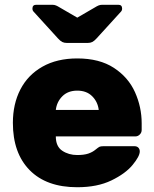

<svg xmlns="http://www.w3.org/2000/svg" viewBox="-20 -775 647 805"><path d="M34 0ZM304 -125Q332 -125 350 -131Q368 -137 381 -148Q392 -157 397 -159.5Q402 -162 414 -162H544Q554 -162 560 -156Q566 -150 566 -140Q566 -120 536 -83.5Q506 -47 447 -18.5Q388 10 304 10Q175 10 104.5 -61.5Q34 -133 34 -260Q34 -339 65.5 -400Q97 -461 158 -495.5Q219 -530 304 -530Q397 -530 457.5 -490.5Q518 -451 546 -388.5Q574 -326 574 -258V-230Q574 -219 566 -211Q558 -203 547 -203H214Q214 -161 241 -143Q268 -125 304 -125ZM394 -314Q390 -348 366.5 -371.5Q343 -395 304 -395Q265 -395 241.5 -371.5Q218 -348 214 -314ZM223 -614 121 -726Q116 -731 116 -739Q116 -755 132 -755H199Q208 -755 215 -752Q222 -749 230 -744L304 -701L378 -744Q386 -749 393 -752Q400 -755 409 -755H476Q492 -755 492 -739Q492 -731 487 -726L385 -614Q375 -603 367 -599Q359 -595 348 -595H260Q249 -595 241 -599Q233 -603 223 -614Z"/></svg>

Font: Hezaedrus
Style: Bold
Weight: 700
Designer: Hubert & Fischer
Foundry: Hubert & Fischer
Version: Version 1.10;September 3, 2019;FontCreator 11.5.0.2425 64-bi